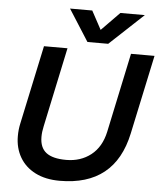

<svg xmlns="http://www.w3.org/2000/svg" viewBox="-61 -966 871 1033"><g transform="rotate(5 375.0 -449.0)"><path d="M275 -913H395L449 -813L547 -913H679L496 -742H384ZM55 -205Q55 -240 62 -272L153 -699H280L189 -270Q182 -239 182 -212Q182 -154 217 -127Q252 -100 325 -100Q403 -100 458.5 -143.5Q514 -187 532 -270L623 -699H750L659 -272Q598 15 300 15Q223 15 168 -13Q113 -41 84 -91Q55 -141 55 -205Z"/></g></svg>

Font: Prompt Medium
Style: Italic
Weight: 500
Italic angle: -12°
Designer: Katatrad Team
Foundry: CadsonDemak
Version: Version 1.001